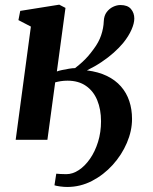

<svg xmlns="http://www.w3.org/2000/svg" viewBox="-20 -584 639 802"><path d="M45.5 0 109 -473 57 -500 64.5 -538.5 227.5 -564.5 253.5 -551 217.5 -285.5Q225 -288.5 239.2 -291.5Q253.5 -294.5 268.5 -297Q283.5 -299.5 293.5 -299.5Q311 -313 324.2 -325.2Q337.5 -337.5 348.5 -350.2Q359.5 -363 370.5 -378Q392.5 -407 402.5 -436.8Q412.5 -466.5 413.5 -495.5Q414.5 -518.5 425.5 -533.2Q436.5 -548 452.2 -555.5Q468 -563 483 -563Q513 -563 527 -546.5Q541 -530 541 -506.5Q541 -486.5 529.2 -459.8Q517.5 -433 494.5 -404.5Q478 -384.5 455 -364Q432 -343.5 404 -324.8Q376 -306 343 -290Q391 -284 426.5 -266.8Q462 -249.5 485.2 -223Q508.5 -196.5 520 -162Q531.5 -127.5 531.5 -87Q531.5 -37.5 510 12.8Q488.5 63 450.8 104.8Q413 146.5 364.2 171.8Q315.5 197 260.5 197Q247.5 197 231 194.8Q214.5 192.5 207.5 190L215 141.5Q221.5 142 232.5 142.8Q243.5 143.5 257 143.5Q283.5 143.5 309.2 126.5Q335 109.5 356 79.2Q377 49 389.5 8.8Q402 -31.5 402 -77.5Q402 -127 386.2 -165.2Q370.5 -203.5 339.2 -225.2Q308 -247 262 -247Q247 -247 234.2 -245Q221.5 -243 210.5 -240L178 0Z"/></svg>

Font: Merriweather 28pt
Style: Bold Italic
Weight: 700
Italic angle: -7.8°
Version: Version 2.101